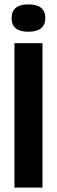

<svg xmlns="http://www.w3.org/2000/svg" viewBox="-20 -857 260 877"><path d="M46 0V-660H174V0ZM110 -712Q33 -712 33 -774Q33 -837 110 -837Q187 -837 187 -774Q187 -744 167.5 -728Q148 -712 110 -712Z"/></svg>

Font: Bricolage Grotesque 48pt SemiBold
Style: Regular
Weight: 600
Designer: Mathieu Triay
Foundry: Atelier Triay
Version: Version 1.000; ttfautohint (v1.8.4.7-5d5b);gftools[0.9.32]